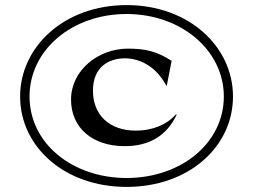

<svg xmlns="http://www.w3.org/2000/svg" viewBox="-20 -675 995 754"><path d="M477 24C263 24 96 -113 96 -296C96 -479 263 -620 477 -620C691 -620 859 -478 859 -296C859 -113 691 24 477 24ZM477 59C723 59 895 -100 895 -296C895 -491 723 -655 477 -655C232 -655 59 -491 59 -296C59 -100 232 59 477 59ZM633 -339H635L654 -436C595 -474 550 -484 482 -484C366 -484 259 -399 259 -284C259 -172 344 -101 470 -101C566 -101 635 -142 674 -225L671 -226C633 -183 575 -162 514 -162C408 -162 345 -225 345 -319C345 -416 412 -446 470 -446C524 -446 590 -419 633 -339Z"/></svg>

Font: Coconat Demi
Style: Regular
Weight: 400
Designer: Sara Lavazza
Foundry: Collletttivo
Version: Version 1.000;Glyphs 3.2 (3217)